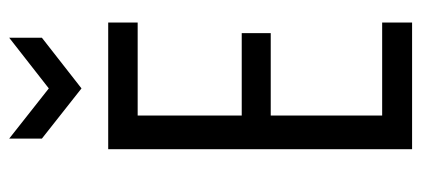

<svg xmlns="http://www.w3.org/2000/svg" viewBox="-269 -646 915 417"><g transform="rotate(-90 188.5 -437.5)"><path d="M73 0V-660H348V-596H146V-370H325V-307H146V-65H348V0ZM96 -875 205 -789 315 -875V-804L205 -718L96 -804Z"/></g></svg>

Font: Bricolage Grotesque 12pt Condensed Light
Style: Regular
Weight: 300
Width: 3
Designer: Mathieu Triay
Foundry: Atelier Triay
Version: Version 1.001; ttfautohint (v1.8.4.7-5d5b);gftools[0.9.33.de